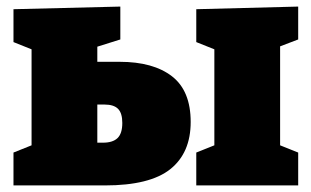

<svg xmlns="http://www.w3.org/2000/svg" viewBox="-20 -564 947 584"><path d="M887 -100V0H577V-100L632 -122V-414L577 -436V-536L887 -544V-444L832 -423V-122ZM21 0V-100L76 -122V-414L21 -436V-536L346 -544V-444L276 -422V-376H344Q446 -376 503 -332Q560 -288 560 -193Q560 -99 498 -49.5Q436 0 299 0ZM298 -246H276V-130H293Q323 -130 337.5 -144Q352 -158 352 -190Q352 -220 339 -233Q326 -246 298 -246Z"/></svg>

Font: Bitter Black
Style: Regular
Weight: 900
Designer: Sol Matas, and Bitter project Authors
Foundry: Sol Matas
Version: Version 2.001